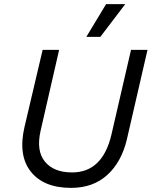

<svg xmlns="http://www.w3.org/2000/svg" viewBox="-20 -902 736 932"><path d="M495 -882H588L467 -723H399ZM325 10Q192 10 129.5 -69Q67 -148 99 -286L187 -660H267L177 -267Q155 -170 198 -117.5Q241 -65 330 -65Q478 -65 521 -249L616 -660H696L596 -226Q570 -116 501 -53Q432 10 325 10Z"/></svg>

Font: Elaine Sans
Style: Italic
Weight: 400
Italic angle: -13°
Designer: Wei Huang
Foundry: Wei Huang
Version: Version 2.001;December 24, 2019;FontCreator 12.0.0.2547 64-b